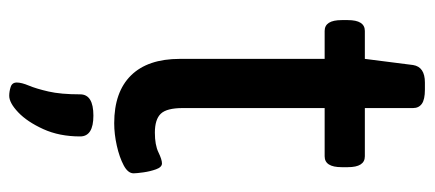

<svg xmlns="http://www.w3.org/2000/svg" viewBox="-276 -414 919 406"><g transform="rotate(90 183.0 -210.5)"><path d="M240 7Q174 7 139 -28.5Q104 -64 104 -132V-438H45Q22 -438 22 -474V-487Q22 -523 45 -523H104L117 -625Q121 -650 154 -650H169Q190 -650 199 -643.5Q208 -637 208 -625V-523H310Q333 -523 333 -487V-474Q333 -438 310 -438H208V-138Q208 -104 220 -91.5Q232 -79 260 -79Q286 -79 301.5 -86.5Q317 -94 325 -94Q333 -94 337.5 -81.5Q342 -69 344 -54.5Q346 -40 346 -34Q346 -22 329 -13Q312 -4 287.5 1.5Q263 7 240 7ZM182 229Q173 229 163.5 226Q154 223 154 213Q154 203 160.5 187.5Q167 172 173 146Q179 120 179 79Q179 51 224 51Q268 51 268 79Q268 123 252.5 157Q237 191 217 210Q197 229 182 229Z"/></g></svg>

Font: Asap Semi Expanded Medium
Style: Regular
Weight: 500
Width: 6
Designer: Pablo Cosgaya
Foundry: Omnibus-Type
Version: Version 3.001; ttfautohint (v1.8.4.7-5d5b)